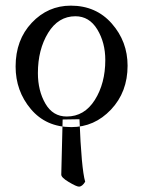

<svg xmlns="http://www.w3.org/2000/svg" viewBox="-20 -449 516 690"><path d="M358.4 -233.4Q358.4 -149.4 320.8 -89.8Q283.2 -30.3 219.7 -30.3Q169.9 -30.3 143.1 -76.7Q116.2 -123 116.2 -186.5Q116.2 -270.5 152.8 -330.6Q189.5 -390.6 251 -390.6Q300.8 -390.6 329.6 -343.3Q358.4 -295.9 358.4 -233.4ZM234.4 -428.7Q152.3 -428.7 94.2 -367.2Q36.1 -305.7 36.1 -210Q36.1 -122.1 90.8 -57.1Q145.5 7.8 236.3 7.8Q319.3 7.8 378.9 -55.2Q438.5 -118.2 438.5 -212.9Q438.5 -299.8 381.8 -364.3Q325.2 -428.7 234.4 -428.7ZM205.1 -19.5 265.6 -20.5Q272.5 157.2 286.1 204.1Q275.4 221.7 263.7 221.7Q254.9 221.7 227.1 205.1Q199.2 188.5 200.2 177.7Q205.1 -15.6 205.1 -19.5Z"/></svg>

Font: Crimson Text
Style: Regular
Weight: 400
Version: Version 0.13